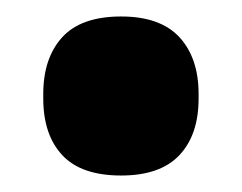

<svg xmlns="http://www.w3.org/2000/svg" viewBox="-20 -198 294 233"><path d="M127 15Q78.5 15 55.5 -9.8Q32.5 -34.5 32.5 -78.5V-84Q32.5 -127.5 55.5 -152.8Q78.5 -178 127 -178Q174.5 -178 197.8 -152.8Q221 -127.5 221 -84V-78.5Q221 -34.5 197.8 -9.8Q174.5 15 127 15Z"/></svg>

Font: Anek Latin ExtraBold
Style: Regular
Weight: 800
Designer: Yesha Goshar
Foundry: Ek Type
Version: Version 1.003